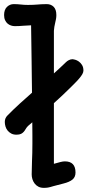

<svg xmlns="http://www.w3.org/2000/svg" viewBox="-28 -907 435 924"><path d="M124.5 -67.4Q124.5 -97.7 126 -131.3Q127 -148.9 127.4 -171.1Q127.9 -193.4 127.9 -215.3Q127.9 -228.5 127.9 -255.1Q127.9 -281.7 127.4 -318.4L106.9 -300.8Q100.1 -293.9 95.9 -286.6Q91.8 -279.3 86.7 -273.2Q81.5 -267.1 73.5 -262.9Q65.4 -258.8 51.3 -258.8Q36.6 -258.8 26.1 -264.4Q15.6 -270 8.5 -278.8Q1.5 -287.6 -1.7 -298.6Q-4.9 -309.6 -4.9 -320.3Q-4.9 -338.4 7.8 -351.1Q36.1 -379.9 65.7 -407Q95.2 -434.1 126 -460.9Q125.5 -498.5 125 -538.8Q124.5 -579.1 124 -620.6Q123.5 -662.1 122.8 -703.6Q122.1 -745.1 121.6 -785.2Q102.5 -784.7 83 -783Q63.5 -781.2 43 -781.2Q34.2 -781.2 25.1 -784.2Q16.1 -787.1 8.8 -793.2Q1.5 -799.3 -3.4 -809.6Q-8.3 -819.8 -8.3 -834.5Q-8.3 -860.4 5.6 -873.8Q19.5 -887.2 38.1 -887.2Q55.2 -887.2 71.8 -885.3Q88.4 -883.3 106.9 -883.3Q120.6 -883.3 130.9 -883.8Q141.1 -884.3 150.6 -885Q160.2 -885.7 170.9 -886.5Q181.6 -887.2 196.8 -887.2Q217.3 -887.2 230.2 -874.3Q243.2 -861.3 243.2 -834.5Q243.2 -824.7 241.5 -815.4Q239.7 -806.2 237.5 -796.9Q235.4 -787.6 233.6 -778.1Q231.9 -768.6 231.4 -758.8V-553.7Q246.1 -566.9 260.5 -580.3Q274.9 -593.8 289.6 -607.9Q294.9 -613.3 303.5 -617.7Q312 -622.1 321.8 -622.1Q325.2 -622.1 333.7 -619.6Q342.3 -617.2 351.1 -611.1Q359.9 -605 366.7 -594.2Q373.5 -583.5 373.5 -567.4Q373.5 -559.6 368.2 -550Q362.8 -540.5 353 -529.1Q343.3 -517.6 329.8 -504.2Q316.4 -490.7 300.3 -475.1Q293.5 -468.8 286.9 -462.2Q280.3 -455.6 272.2 -448Q264.2 -440.4 254.2 -431.4Q244.1 -422.4 231.4 -410.6V-118.7Q251.5 -124.5 263.4 -127.4Q275.4 -130.4 284.2 -130.4Q335.4 -130.4 335.4 -76.7Q335.4 -54.7 320.6 -42.7Q305.7 -30.8 277.8 -23.9L229 -11.2Q212.4 -5.9 203.1 -4.4Q193.8 -2.9 183.1 -2.9Q167.5 -2.9 156.5 -8.8Q145.5 -14.6 138.4 -24.2Q131.3 -33.7 127.9 -44.9Q124.5 -56.2 124.5 -67.4Z"/></svg>

Font: Autour One
Style: Regular
Weight: 400
Version: Version 1.007; ttfautohint (v0.92) -l 24 -r 24 -G 200 -x 7 -